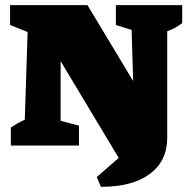

<svg xmlns="http://www.w3.org/2000/svg" viewBox="-20 -564 737 744"><path d="M429 -544H686V-474Q671 -464 660.5 -457.5Q650 -451 628 -443V-30Q628 60 560.5 110Q493 160 371 160L355 122L440 48L215 -327V-96L286 -77V0H22V-70Q36 -79 48 -86Q60 -93 76 -100L87 -440L19 -467V-544H319L496 -250L490 -448L429 -467Z"/></svg>

Font: Piazzolla SC Black
Style: Regular
Weight: 900
Designer: Juan Pablo del Peral
Foundry: Huerta Tipografica
Version: Version 1.330